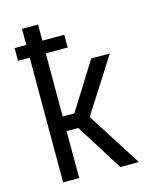

<svg xmlns="http://www.w3.org/2000/svg" viewBox="-111 -812 722 888"><g transform="rotate(-15 250.0 -367.5)"><path d="M354 0 213 -225H157V0H80V-597H24V-658H80V-735H157V-658H262V-597H157V-295H213L354 -520H443L277 -260L443 0Z"/></g></svg>

Font: Iosevka Custom
Style: Regular
Weight: 400
Monospace: yes
Designer: Belleve Invis
Foundry: Belleve Invis
Version: Version 32.5.0; ttfautohint (v1.8.4)